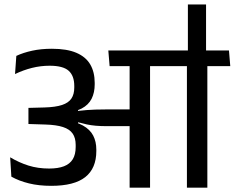

<svg xmlns="http://www.w3.org/2000/svg" viewBox="-20 -868 1085 888"><path d="M939 0V-587.5H844.5V0ZM1045 -562 1039 -634.5H737L744.5 -562ZM849 -847.5V-622.5H933V-847.5ZM780 -562 774.5 -634.5H481L487 -562ZM579.5 0H674V-589H579.5ZM27 -140.5 32.5 -51Q68 -31 114 -19.8Q160 -8.5 217 -8.5Q323.5 -8.5 374.5 -49Q425.5 -89.5 425.5 -169.5V-176Q425.5 -213 411 -241Q396.5 -269 363.5 -287.5Q330.5 -306 275 -314.5L274 -347Q326 -349.5 357.8 -366.2Q389.5 -383 403.8 -411.5Q418 -440 418 -478V-484.5Q418 -534.5 397.5 -569.8Q377 -605 333.2 -623.8Q289.5 -642.5 220 -642.5Q170 -642.5 128.8 -633.5Q87.5 -624.5 55.5 -609.5L49.5 -525.5Q88 -544 128 -554Q168 -564 209.5 -564Q271.5 -564 297.5 -540.8Q323.5 -517.5 323.5 -470.5V-463Q323.5 -432 310.2 -412.2Q297 -392.5 267 -382.5Q237 -372.5 186 -371L111.5 -369V-294.5L191 -292Q240.5 -290.5 271.2 -280.5Q302 -270.5 316 -250.2Q330 -230 330 -198V-188Q330 -153.5 316.5 -131.5Q303 -109.5 275.8 -99Q248.5 -88.5 207.5 -88.5Q155.5 -88.5 111.8 -102.2Q68 -116 27 -140.5ZM269 -355V-306.5L339 -291L341.5 -302.5Q363 -296.5 381.8 -292.5Q400.5 -288.5 422.8 -286.5Q445 -284.5 476.5 -284.5H613.5V-362H474.5Q443 -362 421.5 -361.2Q400 -360.5 381.5 -359Q363 -357.5 341 -355L340 -363.5Z"/></svg>

Font: Anek Devanagari Medium
Style: Regular
Weight: 500
Designer: Kailash Malviya (Devanagari) & Yesha Goshar (Latin)
Foundry: Ek Type
Version: Version 1.003